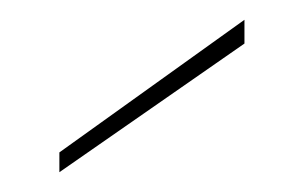

<svg xmlns="http://www.w3.org/2000/svg" viewBox="-20 -760 307 194"><path d="M40 -606 227 -740V-716L40 -586Z"/></svg>

Font: SVN-Poppins Thin
Style: Regular
Weight: 100
Designer: Ninad Kale (Devanagari), Jonny Pinhorn (Latin)
Foundry: Indian Type Foundry
Version: Version 3.002 2017